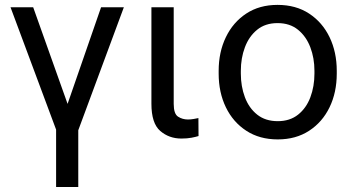

<svg xmlns="http://www.w3.org/2000/svg" viewBox="-20 -558 1436 782"><path d="M298.8 -64.5V203.6H208.5V-64.5ZM251 -122.6 391.6 -528.3H484.4L288.6 0H228.5ZM115.2 -528.3 259.8 -122.1 279.8 0H219.7L22.9 -528.3Z M596.7 -528.3H687.5V-134.8Q687.5 -94.2 705.3 -82.8Q723.1 -71.3 745.6 -71.3Q756.8 -71.3 769.3 -73.5Q781.7 -75.7 788.1 -77.1L788.6 -3.9Q777.8 -0.5 760.3 2.9Q742.7 6.3 718.8 6.3Q668.5 6.3 632.6 -24.7Q596.7 -55.7 596.7 -135.3Z M870.6 -258.3V-269.5Q870.6 -345.7 899.9 -406.5Q929.2 -467.3 982.9 -502.7Q1036.6 -538.1 1110.4 -538.1Q1185.1 -538.1 1239 -502.7Q1293 -467.3 1322.3 -406.5Q1351.6 -345.7 1351.6 -269.5V-258.3Q1351.6 -181.6 1322.3 -121.1Q1293 -60.5 1239 -25.4Q1185.1 9.8 1111.3 9.8Q1037.1 9.8 983.2 -25.4Q929.2 -60.5 899.9 -121.1Q870.6 -181.6 870.6 -258.3ZM960.9 -269.5V-258.3Q960.9 -206.1 977.5 -161.9Q994.1 -117.7 1027.6 -91.1Q1061 -64.5 1111.3 -64.5Q1160.6 -64.5 1194.1 -91.1Q1227.5 -117.7 1244.1 -161.9Q1260.7 -206.1 1260.7 -258.3V-269.5Q1260.7 -321.3 1243.9 -365.5Q1227.1 -409.7 1193.8 -436.8Q1160.6 -463.9 1110.4 -463.9Q1060.5 -463.9 1027.3 -436.8Q994.1 -409.7 977.5 -365.5Q960.9 -321.3 960.9 -269.5Z"/></svg>

Font: RobotoDEMO
Style: Regular
Weight: 400
Designer: Christian Robertson
Foundry: Google
Version: Version 2.136